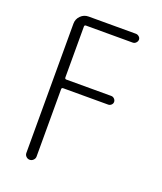

<svg xmlns="http://www.w3.org/2000/svg" viewBox="-137 -609 774 917"><g transform="rotate(20 250.0 -150.5)"><path d="M123 219.7Q113.3 219.7 105.5 212.4Q97.7 205.1 97.7 194.3V-462.9Q97.7 -486.3 114.3 -502.9Q130.9 -519.5 154.3 -519.5H394.5Q403.3 -519.5 410.6 -513.2Q418 -506.8 418 -498Q418 -489.3 411.1 -481.9Q404.3 -474.6 394.5 -474.6H157.2Q149.4 -474.6 149.4 -466.8V-209Q149.4 -200.2 157.2 -200.2H385.7Q394.5 -200.2 401.4 -193.4Q408.2 -186.5 408.2 -177.7Q408.2 -168.9 401.4 -162.6Q394.5 -156.2 385.7 -156.2H157.2Q149.4 -156.2 149.4 -148.4V194.3Q149.4 204.1 141.6 211.9Q133.8 219.7 123 219.7Z"/></g></svg>

Font: Rounded Mgen+ 2m light
Style: Regular
Weight: 200
Designer: [Source Han Sans]
Ryoko NISHIZUKA  (kana & ideographs); Paul D. Hunt (Latin, Greek & Cyrillic); Wenlong ZHANG  (bopomofo
Version: Version 1.059.20150602